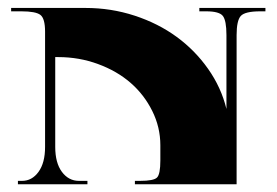

<svg xmlns="http://www.w3.org/2000/svg" viewBox="-20 -475 713 495"><path d="M96.2 -393.4Q96.2 -427.4 84.1 -436.6Q72.1 -445.8 35 -445.8H8.7V-454.5H200.6Q266.2 -454.5 326.9 -434.7Q387.7 -414.8 435.1 -380.2Q482.5 -345.7 516.4 -297.6Q550.3 -249.6 563.8 -194.1V-384.6Q563.8 -421.8 554.6 -433.8Q545.5 -445.8 511.4 -445.8H493.9V-454.5H664.3V-445.8H651.2Q611.5 -445.8 600.7 -433.8Q590 -421.8 590 -384.6V0H327.8V-8.7H340.9Q376.3 -8.7 384.8 -17.3Q393.4 -25.8 393.4 -61.2V-100.5Q393.4 -146.9 372.6 -188.8Q351.8 -230.8 316.7 -261.4Q281.5 -292 232.7 -309.9Q184 -327.8 130.7 -327.8H122.4V-96.2Q122.4 -55.1 139.6 -31.9Q156.9 -8.7 183.6 -8.7H205.4V0H26.2V-8.7H36.7Q62.5 -8.7 79.3 -31.9Q96.2 -55.1 96.2 -96.2Z"/></svg>

Font: Wabroye
Style: Medium
Weight: 500
Designer: gluk
Foundry: gluk
Version: Version 0.14